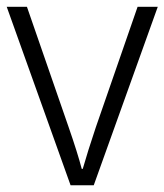

<svg xmlns="http://www.w3.org/2000/svg" viewBox="-20 -551 489 571"><path d="M189.9 0 0 -530.8H60.1L184.1 -172.9Q210.9 -95.7 223.1 -48.8H226.1Q240.7 -100.1 265.1 -172.9L389.2 -530.8H449.2L258.8 0Z"/></svg>

Font: Droid Sans TV
Style: Regular
Weight: 300
Version: Version 1.00